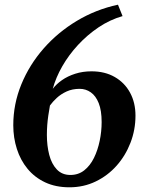

<svg xmlns="http://www.w3.org/2000/svg" viewBox="-20 -784 625 817"><path d="M275.5 13Q217 13 172.2 -8Q127.5 -29 97.2 -65.8Q67 -102.5 51.8 -150.2Q36.5 -198 36.5 -251Q36.5 -341.5 70.8 -425Q105 -508.5 165.8 -577.8Q226.5 -647 307.5 -695.5Q388.5 -744 482 -764L501.5 -715.5Q447.5 -700 399.5 -667.8Q351.5 -635.5 312 -592.8Q272.5 -550 245 -502Q217.5 -454 204.5 -406Q219.5 -426 243.8 -443Q268 -460 300 -470.2Q332 -480.5 369.5 -480.5Q426.5 -480.5 468.5 -456.2Q510.5 -432 533.5 -389.5Q556.5 -347 556.5 -292Q556.5 -231.5 535.2 -176.5Q514 -121.5 476.2 -79Q438.5 -36.5 387.2 -11.8Q336 13 275.5 13ZM279.5 -39.5Q313.5 -39.5 338.5 -59.2Q363.5 -79 379.8 -112Q396 -145 404.2 -184.8Q412.5 -224.5 412.5 -264.5Q412.5 -314 400 -345.2Q387.5 -376.5 366.2 -391.2Q345 -406 319 -406Q288 -406 263.5 -394.8Q239 -383.5 221.2 -367Q203.5 -350.5 192.5 -335Q188.5 -312.5 185.5 -292Q182.5 -271.5 181 -251.2Q179.5 -231 179.5 -209.5Q179.5 -164 189.5 -125.2Q199.5 -86.5 221.8 -63Q244 -39.5 279.5 -39.5Z"/></svg>

Font: Merriweather 48pt
Style: Bold Italic
Weight: 700
Italic angle: -7.8°
Version: Version 2.101